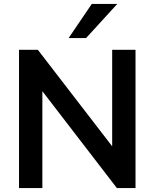

<svg xmlns="http://www.w3.org/2000/svg" viewBox="-20 -959 788 979"><path d="M77 0V-705H173L552 -213V-705H671V0H576L196 -494V0ZM330 -765 448 -939H578L419 -765Z"/></svg>

Font: Nunito Sans
Style: Bold
Weight: 700
Designer: Vernon Adams
Foundry: Vernon Adams
Version: Version 3.101; ttfautohint (v1.8.4.7-5d5b);gftools[0.9.27]